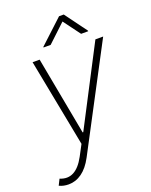

<svg xmlns="http://www.w3.org/2000/svg" viewBox="-185 -838 892 1133"><g transform="rotate(-20 261.0 -271.0)"><path d="M45.1 204.9Q12.8 204.9 -13.5 192.1L5.3 154.5Q97.3 192.8 161.2 73.9L197.4 5.7L90.9 -545.5H135.3L226.9 -55.4H230.8L485.4 -545.5H534.1L197.8 92.7Q167.6 149.5 128.6 177.4Q89.5 205.3 45.1 204.9ZM226 -605.1 338.8 -710.9 417.4 -605.1H461.8L461.9 -608.7L360 -747.2H330.5L181.4 -608.7L181.6 -605.1Z"/></g></svg>

Font: Inter Extra Light  BETA
Style: Italic
Weight: 200
Italic angle: 9.39999°
Designer: Rasmus Andersson
Foundry: rsms
Version: Version 3.011;git-f93a4a705